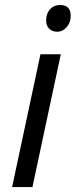

<svg xmlns="http://www.w3.org/2000/svg" viewBox="-20 -754 305 774"><path d="M110.8 0H28.8L143.1 -535.2H225.1ZM166 -671.9Q166 -699.2 181.6 -716.6Q197.3 -733.9 222.2 -733.9Q265.1 -733.9 265.1 -689.9Q265.1 -663.1 248.8 -644.5Q232.4 -626 210.9 -626Q191.4 -626 178.7 -637.9Q166 -649.9 166 -671.9Z"/></svg>

Font: CAA NEO Sans
Style: Italic
Weight: 400
Italic angle: -12°
Version: Version 1.10